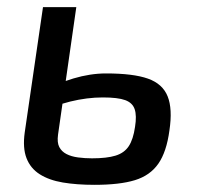

<svg xmlns="http://www.w3.org/2000/svg" viewBox="-20 -508 553 536"><path d="M193 -488 142 -132Q139 -110 145.5 -97.5Q152 -85 165.5 -78Q179 -71 198 -68.5Q217 -66 237 -66Q278 -66 302.5 -73.5Q327 -81 339.5 -100Q352 -119 357 -154Q362 -185 356 -203Q350 -221 329.5 -228.5Q309 -236 267 -236Q223 -236 176 -224.5Q129 -213 81 -188L91 -249Q138 -275 185 -289Q232 -303 276 -303Q352 -303 393 -288.5Q434 -274 448 -239Q462 -204 453 -144Q445 -84 422 -51Q399 -18 356.5 -5Q314 8 244 8Q194 8 155.5 1.5Q117 -5 91 -21.5Q65 -38 54 -66.5Q43 -95 49 -138L100 -488Z"/></svg>

Font: Exo 2 Medium
Style: Italic
Weight: 500
Italic angle: -8°
Designer: Natanael Gama
Foundry: Natanael Gama
Version: Version 2.010